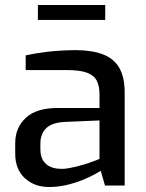

<svg xmlns="http://www.w3.org/2000/svg" viewBox="-20 -744 586 770"><path d="M177 6Q118 6 79.5 -29.5Q41 -65 41 -128V-170Q41 -232 83.5 -271.5Q126 -311 212 -311H379V-367Q379 -398 368.5 -419.5Q358 -441 330 -452Q302 -463 247 -463H83V-522Q119 -530 167.5 -536Q216 -542 281 -543Q347 -543 391.5 -526.5Q436 -510 458 -472.5Q480 -435 480 -373V0H401L384 -59Q378 -55 359 -44.5Q340 -34 310.5 -22Q281 -10 246.5 -2Q212 6 177 6ZM223 -67Q238 -66 258.5 -70Q279 -74 299.5 -79.5Q320 -85 337.5 -91Q355 -97 366.5 -101.5Q378 -106 379 -107V-261L239 -255Q187 -252 164.5 -229Q142 -206 142 -169V-145Q142 -116 154 -98.5Q166 -81 184.5 -74Q203 -67 223 -67ZM132 -664V-724H402V-664Z"/></svg>

Font: Exo Thin Medium
Style: Regular
Weight: 500
Version: Version 2.000